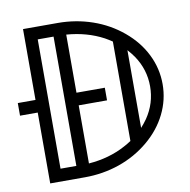

<svg xmlns="http://www.w3.org/2000/svg" viewBox="-77 -757 827 834"><g transform="rotate(-10 336.5 -340.5)"><path d="M203.1 -55.2V-625.5H133.3V-55.2ZM258.8 -312.5V-56.2Q349.1 -63 421.4 -102.1Q438 -110.8 453.1 -121.1V-559.6Q438 -569.8 421.4 -579.1Q349.1 -617.7 258.8 -624.5V-368.2H383.8V-312.5ZM508.8 -168.9Q523.4 -185.1 536.1 -203.1Q578.6 -265.6 578.6 -340.3Q578.6 -415 536.1 -477.5Q523.4 -495.6 508.8 -511.7ZM78.1 -368.2V-680.7H231Q311 -680.7 383.8 -655.5Q456.5 -630.4 514.4 -582Q572.3 -533.7 603 -471.4Q633.8 -409.2 633.8 -340.3Q633.8 -271.5 603 -209.2Q572.3 -147 514.4 -98.6Q456.5 -50.3 383.8 -25.1Q311 0 231 0H78.1V-312.5H0V-368.2Z"/></g></svg>

Font: X Company
Style: Regular
Weight: 400
Designer: GGBotNet
Foundry: GGBotNet
Version: 0.90